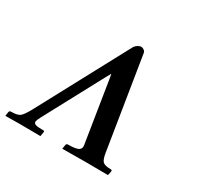

<svg xmlns="http://www.w3.org/2000/svg" viewBox="-209 -823 1015 989"><g transform="rotate(30 298.5 -329.0)"><path d="M141.1 -33.2Q148.9 -33.2 147 -24.9L143.1 -1L141.1 0Q58.1 -1 20 -1Q20 -1 -64.9 0L-65.9 -1L-62 -24.9Q-60.1 -32.7 -53.2 -33.2Q-14.2 -33.2 0.5 -44.2Q15.1 -55.2 38.1 -97.2L326.2 -634.8Q332 -644.5 343 -651.4Q354 -658.2 363 -658.2Q372.1 -658.2 380.6 -651.6Q389.2 -645 390.1 -634.8L477.1 -91.8Q482.9 -55.7 494.9 -44.4Q506.8 -33.2 543 -33.2Q549.8 -33.2 549.8 -24.9L544.9 -1L543 0Q450.2 -1 413.1 -1L273.9 0L272.9 -1L276.9 -24.9Q278.8 -32.7 286.1 -33.2Q327.1 -33.2 344.5 -40.3Q361.8 -47.4 361.8 -65.4Q361.8 -69.8 360.8 -74.2L304.2 -430.2L298.8 -460.9L283.2 -433.1L96.2 -84Q84 -61.5 83.5 -51.3Q83.5 -40.5 96.4 -36.9Q109.4 -33.2 141.1 -33.2Z"/></g></svg>

Font: Linux Libertine
Style: Semibold Italic
Weight: 600
Italic angle: -11.5°
Designer: Philipp H. Poll
Foundry: Philipp H. Poll
Version: Version 5.1.2 ; ttfautohint (v0.9)